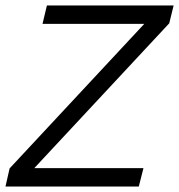

<svg xmlns="http://www.w3.org/2000/svg" viewBox="-26 -680 653 700"><path d="M-6 0 9 -66 500 -593H129L145 -660H607L591 -595L99 -67H497L480 0Z"/></svg>

Font: Kantumruy Pro
Style: Italic
Weight: 400
Italic angle: -13°
Designer: Sovichet Tep
Foundry: Sovichet Tep
Version: Version 1.002